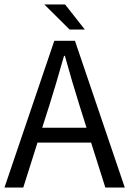

<svg xmlns="http://www.w3.org/2000/svg" viewBox="-20 -838 578 858"><path d="M147.5 -200.7 84 0H0L222.7 -655.8H314.9L537.6 0H450.7L387.2 -200.7ZM335 -367.7Q304.2 -465.3 270 -588.4H266.1Q228.5 -455.6 200.7 -367.7L168.5 -267.1H366.7ZM271 -817.9 358.9 -706.1H291L178.2 -817.9Z"/></svg>

Font: Varta
Style: Regular
Weight: 400
Designer: Joana Correia, Viktoriya Grabowska, Eben Sorkin
Foundry: Sorkin Type
Version: Version 1.002; ttfautohint (v1.3) -l 8 -r 24 -G 200 -x 12 -H